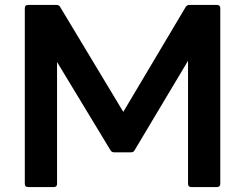

<svg xmlns="http://www.w3.org/2000/svg" viewBox="-20 -754 988 774"><path d="M93 0Q80 0 80 -13V-721Q80 -734 93 -734H208Q219 -734 223 -725L477 -303L728 -725Q733 -734 743 -734H855Q868 -734 868 -721V-13Q868 0 855 0H751Q738 0 738 -13V-509L523 -149Q519 -140 508 -140H440Q430 -140 425 -149L210 -504V-13Q210 0 197 0Z"/></svg>

Font: LINE Seed Sans TH
Style: Bold
Weight: 700
Designer: Dalton Maag Ltd | Thai characters by Cadson Demak Co.,Ltd.
Foundry: Dalton Maag Ltd
Version: Version 1.002